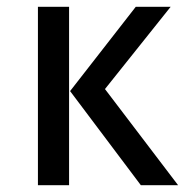

<svg xmlns="http://www.w3.org/2000/svg" viewBox="-20 -547 546 567"><path d="M187 -278 396 0H506L290 -284L484 -527H381ZM184 0V-527H92V0Z"/></svg>

Font: FiraGO Unicode
Style: Regular
Weight: 400
Designer: bBox Type
Foundry: bBox Type GmbH
Version: Version 1.001;PS 001.001;hotconv 1.0.88;makeotf.lib2.5.64775